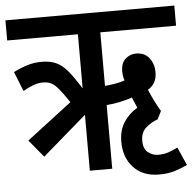

<svg xmlns="http://www.w3.org/2000/svg" viewBox="-49 -672 769 760"><g transform="rotate(-5 335.5 -291.5)"><path d="M106 -71 49 -140 228 -277Q203 -314 187.5 -332.5Q172 -351 158.5 -357.5Q145 -364 126 -364Q108 -364 88.5 -357Q69 -350 47 -337L16 -415Q46 -430 72.5 -438Q99 -446 128 -446Q162 -446 186 -435Q210 -424 231.5 -398Q253 -372 281 -327V-542H0V-622H671V-542H370V-329Q390 -331 411.5 -334.5Q433 -338 449 -344Q446 -352 444.5 -361.5Q443 -371 443 -381Q443 -413 461 -429.5Q479 -446 503 -446Q538 -446 556 -422Q574 -398 574 -366Q574 -341 564 -324.5Q554 -308 538 -299Q548 -275 559 -253Q570 -231 582 -211L566 -179Q540 -170 519 -151.5Q498 -133 498 -100Q498 -67 516.5 -53Q535 -39 556 -39Q579 -39 596.5 -45Q614 -51 634 -61L666 11Q640 23 614.5 31Q589 39 553 39Q489 39 452 -0.5Q415 -40 415 -103Q415 -148 435.5 -180Q456 -212 490 -232Q479 -257 472 -274Q452 -267 425 -261Q398 -255 370 -253V0H281V-222Z"/></g></svg>

Font: Noto Sans ExtraCondensed Medium
Style: Italic
Weight: 500
Width: 2
Italic angle: -12°
Designer: Monotype Design Team
Foundry: Monotype Imaging Inc.
Version: Version 2.013; ttfautohint (v1.8.4.7-5d5b)